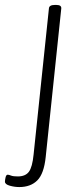

<svg xmlns="http://www.w3.org/2000/svg" viewBox="-82 -545 332 777"><path d="M-4 212Q-23 212 -42.5 206.5Q-62 201 -62 190Q-62 184 -59.5 173Q-57 162 -51 162Q-46 162 -37.5 165.5Q-29 169 -10 169Q21 169 35 150Q49 131 54 80L116 -511Q117 -525 140 -525H146Q167 -525 166 -511L103 90Q96 158 69 185Q42 212 -4 212Z"/></svg>

Font: Asap Condensed Condensed ExtraLight
Style: Italic
Weight: 200
Width: 3
Italic angle: -6°
Designer: Pablo Cosgaya
Foundry: Omnibus-Type
Version: Version 3.001; ttfautohint (v1.8.4.7-5d5b)